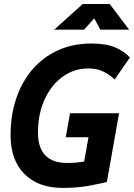

<svg xmlns="http://www.w3.org/2000/svg" viewBox="-20 -918 662 948"><path d="M290 9.8Q168.5 9.8 100.3 -59.1Q32.2 -127.9 32.2 -250.5Q32.2 -348.1 59.8 -430.7Q87.4 -513.2 139.6 -574.5Q191.9 -635.7 265.6 -669.4Q339.4 -703.1 431.2 -703.1Q504.4 -703.1 549.1 -683.8Q593.8 -664.6 621.6 -634.3L545.9 -525.4Q522.9 -548.3 491.2 -564.2Q459.5 -580.1 416.5 -580.1Q346.2 -580.1 289.8 -539.6Q233.4 -499 200.4 -427.5Q167.5 -356 167.5 -263.2Q167.5 -113.3 312.5 -113.3Q335 -113.3 356 -115.2Q377 -117.2 395.5 -120.1L417 -240.2H304.7L325.7 -358.9H567.9L507.8 -19.5Q483.9 -13.2 424.1 -1.7Q364.3 9.8 290 9.8ZM247.6 -771.5 388.7 -898.4H521.5L617.7 -771.5H475.1L445.3 -827.6L395 -771.5Z"/></svg>

Font: CaskaydiaCove NFP
Style: Bold Italic
Weight: 700
Italic angle: -10°
Designer: Aaron Bell
Foundry: Saja Typeworks
Version: Version 2111.001; VTT 6.35;Nerd Fonts 3.1.1